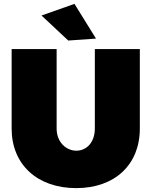

<svg xmlns="http://www.w3.org/2000/svg" viewBox="-20 -954 781 990"><path d="M364 -934 194 -874 332 -745 475 -755ZM272 -291V-701H40V-291C40 -105 173 16 373 16C572 16 701 -105 701 -291V-701H469V-291C469 -221 427 -177 374 -177C320 -177 272 -222 272 -291Z"/></svg>

Font: Montserrat arm Black
Style: Regular
Weight: 900
Designer: Julieta Ulanovsky
Foundry: Julieta Ulanovsky
Version: Version 6.000;PS 006.000;hotconv 1.0.88;makeotf.lib2.5.64775